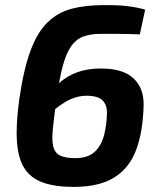

<svg xmlns="http://www.w3.org/2000/svg" viewBox="-20 -722 627 754"><path d="M269 12Q197 12 149 -5Q101 -22 76 -61Q51 -100 46.5 -167Q42 -234 56 -334Q73 -451 100 -523.5Q127 -596 167.5 -635Q208 -674 262.5 -688Q317 -702 389 -702Q405 -702 431 -701.5Q457 -701 488 -697Q519 -693 550 -684L529 -587Q503 -588 482 -588.5Q461 -589 437 -589Q413 -589 376 -589Q335 -589 307 -578.5Q279 -568 259.5 -540.5Q240 -513 226 -461Q212 -409 201 -326Q192 -259 187.5 -215.5Q183 -172 189 -147Q195 -122 215.5 -111.5Q236 -101 276 -101Q325 -101 351.5 -125.5Q378 -150 388.5 -190.5Q399 -231 400 -277Q401 -308 383.5 -327Q366 -346 320 -346Q277 -346 235.5 -321Q194 -296 141 -245L138 -310Q173 -361 208 -392.5Q243 -424 284 -438.5Q325 -453 376 -453Q463 -453 504 -414.5Q545 -376 544 -311Q542 -208 515.5 -135.5Q489 -63 429.5 -25.5Q370 12 269 12Z"/></svg>

Font: Exo 2
Style: Bold Italic
Weight: 700
Italic angle: -8°
Designer: Natanael Gama
Foundry: Natanael Gama
Version: Version 2.010